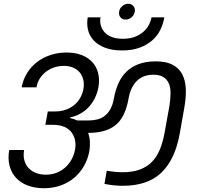

<svg xmlns="http://www.w3.org/2000/svg" viewBox="-20 -1012 1096 1020"><path d="M214 -12Q165 -12 127 -26.5Q89 -41 64.5 -68Q40 -95 30.5 -132.5Q21 -170 29 -215H108Q103 -186 109 -162Q115 -138 130 -121Q145 -104 169 -94Q193 -84 223 -84Q283 -84 325.5 -121.5Q368 -159 379 -219Q383 -242 379 -265Q375 -288 361.5 -307Q348 -326 323 -337.5Q298 -349 260 -349H221L234 -420H273Q306 -420 332 -430Q358 -440 377 -456.5Q396 -473 407.5 -494.5Q419 -516 423 -538Q428 -567 422 -590Q416 -613 402 -629Q388 -645 366.5 -653.5Q345 -662 320 -662Q293 -662 268.5 -654Q244 -646 224.5 -631Q205 -616 191.5 -595Q178 -574 174 -548H95Q103 -591 124.5 -625Q146 -659 177.5 -683Q209 -707 249 -720Q289 -733 334 -733Q378 -733 412.5 -720Q447 -707 469.5 -683Q492 -659 501 -625Q510 -591 503 -549Q492 -489 453.5 -445.5Q415 -402 352 -388V-385Q375 -380 390 -372H450Q475 -372 497 -377.5Q519 -383 536.5 -396.5Q554 -410 566.5 -432.5Q579 -455 585 -489Q593 -533 609 -569Q625 -605 651.5 -631Q678 -657 716.5 -671.5Q755 -686 808 -686Q862 -686 896 -668.5Q930 -651 947.5 -618.5Q965 -586 967 -540.5Q969 -495 959 -439L935 -303Q911 -167 838.5 -96Q766 -25 632 -25Q609 -25 585 -27.5Q561 -30 535 -35L547 -105Q570 -101 591.5 -99Q613 -97 631 -97Q685 -97 723.5 -111.5Q762 -126 788 -153Q814 -180 829.5 -218.5Q845 -257 854 -305L880 -449Q886 -486 886 -517Q886 -548 876.5 -569.5Q867 -591 847 -603Q827 -615 795 -615Q764 -615 741 -605Q718 -595 702.5 -577.5Q687 -560 677 -537Q667 -514 663 -488Q645 -388 593.5 -347Q542 -306 449 -306H448Q456 -285 457.5 -261Q459 -237 455 -211Q447 -166 425.5 -129Q404 -92 372.5 -66Q341 -40 300.5 -26Q260 -12 214 -12ZM629 -744Q576 -744 538 -758.5Q500 -773 477.5 -797.5Q455 -822 447.5 -853.5Q440 -885 446 -920H514Q510 -899 515 -879Q520 -859 534 -842.5Q548 -826 572.5 -816Q597 -806 633 -806Q669 -806 695.5 -816Q722 -826 741 -842.5Q760 -859 770.5 -879Q781 -899 785 -920H853Q847 -884 831 -852Q815 -820 787 -796Q759 -772 720 -758Q681 -744 629 -744ZM647 -908Q630 -908 620 -920Q610 -932 613 -950Q615 -967 629.5 -979.5Q644 -992 661 -992Q679 -992 689 -979.5Q699 -967 696 -950Q693 -932 679 -920Q665 -908 647 -908Z"/></svg>

Font: SVN-Poppins
Style: Italic
Weight: 400
Italic angle: -10°
Designer: Ninad Kale (Devanagari), Jonny Pinhorn (Latin)
Foundry: Indian Type Foundry
Version: Version 3.002 2017; ttfautohint (v1.8.3)